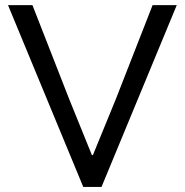

<svg xmlns="http://www.w3.org/2000/svg" viewBox="-20 -740 731 760"><path d="M11.7 -719.7H108.4L253.9 -347.7L343.8 -126H347.7L438.5 -347.7L584 -719.7H679.7L381.8 0H309.6Z"/></svg>

Font: Reddit Sans Strawberry
Style: Regular
Weight: 400
Designer: Stephen Hutchings
Foundry: Reddit
Version: Version 1.013